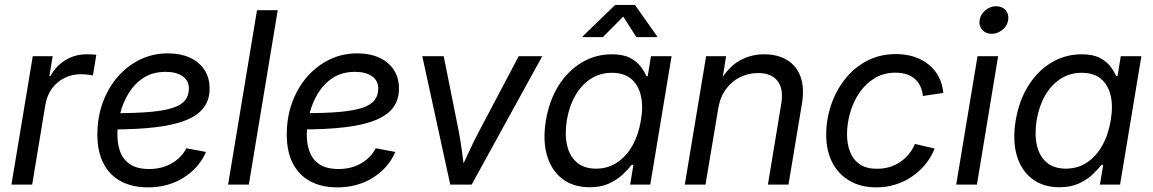

<svg xmlns="http://www.w3.org/2000/svg" viewBox="-20 -770 4810 801"><path d="M27.8 0 116.7 -535.6H199.7L186 -452.6H190.4Q211.9 -493.7 252.2 -518.6Q292.5 -543.5 341.3 -543.5Q351.6 -543.5 363.3 -543Q375 -542.5 381.8 -541.5L367.7 -455.1Q362.3 -456.1 347.9 -458.3Q333.5 -460.4 316.4 -460.4Q281.2 -460.4 249.8 -445.1Q218.3 -429.7 197.3 -401.4Q176.3 -373 169.4 -333.5L114.3 0Z M597.2 11.7Q532.2 11.7 484.9 -13.4Q437.5 -38.6 411.9 -87.9Q386.2 -137.2 386.2 -208.5Q386.2 -280.3 408.7 -342Q431.2 -403.8 471.4 -450Q511.7 -496.1 564.9 -521.7Q618.2 -547.4 680.2 -547.4Q732.9 -547.4 772 -529.5Q811 -511.7 832.8 -478.8Q854.5 -445.8 854.5 -400.4Q854.5 -354 830.3 -321.5Q806.2 -289.1 756.6 -268.8Q707 -248.5 629.9 -239.3Q552.7 -230 447.3 -230L459 -297.9Q548.3 -297.9 607.9 -303.2Q667.5 -308.6 702.6 -320.6Q737.8 -332.5 752.9 -352.5Q768.1 -372.6 768.1 -401.4Q768.1 -433.1 742.2 -451.7Q716.3 -470.2 671.4 -470.2Q617.2 -470.2 579.1 -445.6Q541 -420.9 516.8 -381.3Q492.7 -341.8 481.2 -295.9Q469.7 -250 469.7 -207Q469.7 -168.5 481.9 -136Q494.1 -103.5 523.4 -84.2Q552.7 -64.9 602.1 -64.9Q655.8 -64.9 696.5 -88.6Q737.3 -112.3 757.3 -151.4L839.4 -136.2Q810.1 -68.8 745.6 -28.6Q681.2 11.7 597.2 11.7Z M1138.7 -727.5 1018.1 0H931.6L1052.2 -727.5Z M1387.2 11.7Q1322.3 11.7 1274.9 -13.4Q1227.5 -38.6 1201.9 -87.9Q1176.3 -137.2 1176.3 -208.5Q1176.3 -280.3 1198.7 -342Q1221.2 -403.8 1261.5 -450Q1301.8 -496.1 1355 -521.7Q1408.2 -547.4 1470.2 -547.4Q1522.9 -547.4 1562 -529.5Q1601.1 -511.7 1622.8 -478.8Q1644.5 -445.8 1644.5 -400.4Q1644.5 -354 1620.4 -321.5Q1596.2 -289.1 1546.6 -268.8Q1497.1 -248.5 1419.9 -239.3Q1342.8 -230 1237.3 -230L1249 -297.9Q1338.4 -297.9 1397.9 -303.2Q1457.5 -308.6 1492.7 -320.6Q1527.8 -332.5 1543 -352.5Q1558.1 -372.6 1558.1 -401.4Q1558.1 -433.1 1532.2 -451.7Q1506.3 -470.2 1461.4 -470.2Q1407.2 -470.2 1369.1 -445.6Q1331.1 -420.9 1306.9 -381.3Q1282.7 -341.8 1271.2 -295.9Q1259.8 -250 1259.8 -207Q1259.8 -168.5 1272 -136Q1284.2 -103.5 1313.5 -84.2Q1342.8 -64.9 1392.1 -64.9Q1445.8 -64.9 1486.6 -88.6Q1527.3 -112.3 1547.4 -151.4L1629.4 -136.2Q1600.1 -68.8 1535.6 -28.6Q1471.2 11.7 1387.2 11.7Z M1858.4 0 1741.7 -535.6H1831.1L1894 -221.2Q1902.8 -175.3 1908.4 -129.4Q1914.1 -83.5 1920.4 -40H1891.1Q1912.1 -83.5 1932.9 -129.2Q1953.6 -174.8 1978 -221.2L2144 -535.6H2242.2L1947.8 0Z M2439.9 11.2Q2372.6 11.2 2326.7 -23.4Q2280.8 -58.1 2262.2 -120.6Q2243.7 -183.1 2257.3 -267.1Q2271.5 -351.6 2310.8 -413.6Q2350.1 -475.6 2407.5 -509.5Q2464.8 -543.5 2532.7 -543.5Q2579.1 -543.5 2607.7 -528.8Q2636.2 -514.2 2652.3 -492.9Q2668.5 -471.7 2676.8 -452.1H2682.1L2695.8 -535.6H2781.7L2692.9 0H2608.9L2622.6 -82.5H2615.2Q2599.1 -61.5 2575.7 -40Q2552.2 -18.6 2519 -3.7Q2485.8 11.2 2439.9 11.2ZM2466.3 -66.4Q2515.6 -66.4 2554.2 -91.8Q2592.8 -117.2 2618.4 -162.6Q2644 -208 2653.8 -268.1Q2664.1 -327.6 2653.3 -372.3Q2642.6 -417 2612.3 -441.7Q2582 -466.3 2532.7 -466.3Q2482.9 -466.3 2444.1 -440.9Q2405.3 -415.5 2379.9 -371.1Q2354.5 -326.7 2344.7 -268.1Q2335.4 -209 2345.9 -163.3Q2356.4 -117.7 2387 -92Q2417.5 -66.4 2466.3 -66.4ZM2495.1 -615.2H2410.2L2410.6 -618.2L2546.4 -749.5H2628.9L2721.7 -618.2L2721.2 -615.2H2634.8L2580.1 -700.7Z M2976.1 -315.9 2923.3 0H2836.9L2925.8 -535.6H3009.3L2988.3 -405.8L2971.7 -408.7Q3008.3 -481.4 3057.9 -512.5Q3107.4 -543.5 3168 -543.5Q3223.6 -543.5 3262.9 -520Q3302.2 -496.6 3319.6 -450.4Q3336.9 -404.3 3325.2 -335L3269.5 0H3183.6L3238.8 -334Q3250 -398.9 3223.9 -432.1Q3197.8 -465.3 3142.6 -465.3Q3103 -465.3 3067.9 -448.2Q3032.7 -431.2 3008.3 -397.7Q2983.9 -364.3 2976.1 -315.9Z M3636.2 11.7Q3571.8 11.7 3524.7 -15.6Q3477.5 -43 3452.1 -92.3Q3426.8 -141.6 3426.8 -208Q3426.8 -271.5 3447 -331.5Q3467.3 -391.6 3505.1 -439.7Q3543 -487.8 3596.7 -516.1Q3650.4 -544.4 3717.8 -544.4Q3759.3 -544.4 3794.2 -533Q3829.1 -521.5 3855.2 -500Q3881.3 -478.5 3896.7 -448.7Q3912.1 -418.9 3915.5 -382.3L3830.1 -369.6Q3828.1 -391.1 3820.1 -408.9Q3812 -426.8 3797.9 -439.7Q3783.7 -452.6 3763.2 -459.7Q3742.7 -466.8 3715.8 -466.8Q3667 -466.8 3629.4 -444.1Q3591.8 -421.4 3565.9 -383.8Q3540 -346.2 3526.9 -300.5Q3513.7 -254.9 3513.7 -209Q3513.7 -168 3526.9 -135.3Q3540 -102.5 3567.6 -84.2Q3595.2 -65.9 3638.7 -65.9Q3667 -65.9 3691.7 -73.5Q3716.3 -81.1 3736.6 -95Q3756.8 -108.9 3772.2 -127.9Q3787.6 -147 3796.9 -169.4L3879.4 -150.4Q3864.7 -113.8 3840.1 -84Q3815.4 -54.2 3783.7 -32.7Q3752 -11.2 3714.6 0.2Q3677.2 11.7 3636.2 11.7Z M3969.2 0 4058.1 -535.6H4144L4055.7 0ZM4116.7 -628.9Q4092.3 -628.9 4077.6 -645.8Q4063 -662.6 4066.9 -686.5Q4070.8 -710.4 4091.1 -727.3Q4111.3 -744.1 4135.7 -744.1Q4160.6 -744.1 4175.3 -727.3Q4189.9 -710.4 4186 -686.5Q4182.6 -662.6 4162.1 -645.8Q4141.6 -628.9 4116.7 -628.9Z M4399.9 11.2Q4332.5 11.2 4286.6 -23.4Q4240.7 -58.1 4222.2 -120.6Q4203.6 -183.1 4217.3 -267.1Q4231.4 -351.6 4270.8 -413.6Q4310.1 -475.6 4367.4 -509.5Q4424.8 -543.5 4492.7 -543.5Q4539.1 -543.5 4567.6 -528.8Q4596.2 -514.2 4612.3 -492.9Q4628.4 -471.7 4636.7 -452.1H4642.1L4655.8 -535.6H4741.7L4652.8 0H4568.8L4582.5 -82.5H4575.2Q4559.1 -61.5 4535.6 -40Q4512.2 -18.6 4479 -3.7Q4445.8 11.2 4399.9 11.2ZM4426.3 -66.4Q4475.6 -66.4 4514.2 -91.8Q4552.7 -117.2 4578.4 -162.6Q4604 -208 4613.8 -268.1Q4624 -327.6 4613.3 -372.3Q4602.5 -417 4572.3 -441.7Q4542 -466.3 4492.7 -466.3Q4442.9 -466.3 4404.1 -440.9Q4365.2 -415.5 4339.8 -371.1Q4314.5 -326.7 4304.7 -268.1Q4295.4 -209 4305.9 -163.3Q4316.4 -117.7 4346.9 -92Q4377.4 -66.4 4426.3 -66.4Z"/></svg>

Font: Inter 20pt
Style: Italic
Weight: 400
Italic angle: -9.3988°
Version: Version 4.001;git-66647c0bb